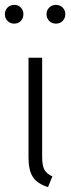

<svg xmlns="http://www.w3.org/2000/svg" viewBox="-28 -760 290 788"><path d="M145 -117Q145 -81 154 -64Q163 -47 187 -36L169 8Q125 -6 107 -33.5Q89 -61 89 -113V-523H145ZM68 -702Q68 -685 57.5 -674Q47 -663 30 -663Q14 -663 3 -674Q-8 -685 -8 -702Q-8 -718 3 -729Q14 -740 30 -740Q47 -740 57.5 -729Q68 -718 68 -702ZM240 -702Q240 -685 229 -674Q218 -663 202 -663Q185 -663 174 -674Q163 -685 163 -702Q163 -718 174 -729Q185 -740 202 -740Q218 -740 229 -729Q240 -718 240 -702Z"/></svg>

Font: Fira Sans Condensed Light
Style: Regular
Weight: 300
Width: 3
Designer: bBox Type GmbH & Carrois Corporate GbR & Edenspiekermann AG
Foundry: bBox Type GmbH & Carrois Corporate GbR & Edenspiekermann AG
Version: Version 4.301